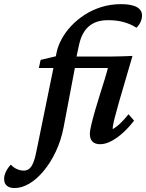

<svg xmlns="http://www.w3.org/2000/svg" viewBox="-157 -702 719 945"><path d="M438.5 -681.6Q489.3 -681.6 515.6 -667.5Q542 -653.3 542 -626Q542 -610.4 535.2 -594.7Q528.3 -579.1 514.6 -565.4Q484.4 -585 448.2 -594.2Q412.1 -603.5 371.1 -602.5Q316.4 -602.5 280.8 -572.8Q245.1 -543 231.4 -478.5L219.7 -423.8L214.8 -384.8L156.2 -76.2Q143.6 -10.7 117.7 43.9Q91.8 98.6 58.1 139.2Q24.4 179.7 -12.7 201.7Q-49.8 223.6 -85 223.6Q-109.4 223.6 -123 212.4Q-136.7 201.2 -136.7 178.7Q-136.7 161.1 -127.4 142.1Q-118.2 123 -103.5 108.4Q-88.9 124 -72.3 130.9Q-55.7 137.7 -40 137.7Q-23.4 137.7 -11.7 127.4Q0 117.2 8.8 93.3Q17.6 69.3 25.4 27.3L122.1 -446.3Q128.9 -477.5 147 -510.7Q165 -543.9 193.4 -574.2Q221.7 -604.5 259.3 -628.9Q296.9 -653.3 342.3 -667.5Q387.7 -681.6 438.5 -681.6ZM475.6 -139.6 502.9 -108.4Q478.5 -76.2 449.7 -49.8Q420.9 -23.4 391.6 -7.8Q362.3 7.8 335.9 7.8Q311.5 7.8 298.3 -4.9Q285.2 -17.6 285.2 -43.9Q285.2 -57.6 292.5 -88.4Q299.8 -119.1 311 -158.2Q322.3 -197.3 335 -237.3Q347.7 -277.3 358.4 -312Q369.1 -346.7 374 -367.2H34.2L43 -407.2L121.1 -425.8L219.7 -423.8H390.6Q416 -423.8 442.9 -424.8Q469.7 -425.8 495.1 -426.8L453.1 -283.2Q441.4 -244.1 428.7 -199.7Q416 -155.3 406.7 -119.1Q397.5 -83 397.5 -66.4Q418 -78.1 437 -96.7Q456.1 -115.2 475.6 -139.6Z"/></svg>

Font: Crimson Pro SemiBold
Style: Italic
Weight: 600
Italic angle: -12°
Designer: Jacques Le Bailly
Foundry: Baron von Fonthausen
Version: Version 1.003